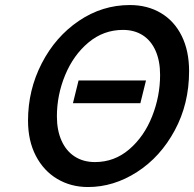

<svg xmlns="http://www.w3.org/2000/svg" viewBox="-20 -734 774 766"><path d="M618.7 -435.1Q618.7 -490.7 600.8 -531.2Q583 -571.8 549.6 -593.3Q516.1 -614.7 470.7 -614.7Q393.1 -614.7 333 -564.5Q272.9 -514.2 240 -434.6Q207 -355 207 -270Q207 -213.9 225.6 -172.6Q244.1 -131.3 278.3 -109.4Q312.5 -87.4 358.9 -87.4Q436.5 -87.4 495.8 -138.4Q555.2 -189.5 586.9 -269.8Q618.7 -350.1 618.7 -435.1ZM331.1 12.2Q263.2 12.2 208.7 -20Q154.3 -52.2 123 -112.3Q91.8 -172.4 91.8 -252.9Q91.8 -375 146.5 -481.2Q201.2 -587.4 294.4 -650.6Q387.7 -713.9 498 -713.9Q568.4 -713.9 622.1 -681.9Q675.8 -649.9 705.1 -590.3Q734.4 -530.8 734.4 -450.2Q734.4 -319.8 677.2 -213.9Q620.1 -107.9 526.9 -47.9Q433.6 12.2 331.1 12.2ZM562.5 -413.1 540 -322.3H271L293.5 -413.1Z"/></svg>

Font: Lesson One Medium
Style: Italic
Weight: 500
Italic angle: -14°
Designer: But Ko, Victor Gaultney, Annie Olsen, Julie Remington, Don Collingsworth, Eric Hays, Becca Hirsbrunner
Version: Version 1.100